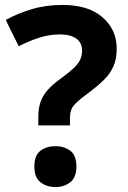

<svg xmlns="http://www.w3.org/2000/svg" viewBox="-20 -744 516 777"><path d="M135.1 -272.3Q135.1 -305.3 144.1 -331.4Q153 -357.4 173.5 -380.4Q194 -403.5 227.9 -427.5Q258.1 -449.7 276.6 -466.8Q295.2 -483.9 303.7 -500.9Q312.2 -518 312.2 -539.1Q312.2 -571.4 288.6 -588Q265 -604.7 222.7 -604.7Q180.6 -604.7 139.6 -591.7Q98.7 -578.7 55.8 -556.8L3.1 -663.2Q52 -690.1 108.9 -707Q165.7 -724 233.6 -724Q337.4 -724 394.9 -674Q452.3 -624.1 452.3 -547Q452.3 -506 439.2 -475.9Q426.2 -445.9 400.2 -420.4Q374.2 -394.9 335.2 -365.9Q306.2 -344.8 290.2 -329.7Q274.1 -314.6 268.6 -300.5Q263.1 -286.3 263.1 -265.2V-236.4H135.1ZM119 -69.7Q119 -115.6 143.8 -134Q168.7 -152.5 204.6 -152.5Q239.4 -152.5 264.3 -134Q289.2 -115.6 289.2 -69.7Q289.2 -25.9 264.3 -6.4Q239.4 13 204.6 13Q168.7 13 143.8 -6.4Q119 -25.9 119 -69.7Z"/></svg>

Font: Noto Sans Hebrew
Style: Regular
Weight: 400
Designer: Monotype Design Team
Foundry: Monotype Imaging Inc.
Version: Version 2.003;January 10, 2023;FontCreator 14.0.0.2877 64-bi